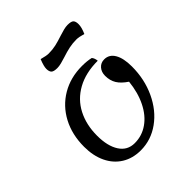

<svg xmlns="http://www.w3.org/2000/svg" viewBox="-228 -1000 1184 1184"><g transform="rotate(-45 363.5 -408.5)"><path d="M90 -238Q90 -344 133.5 -426Q177 -508 255 -554Q333 -600 433 -600Q478 -600 511 -592Q523 -577 525 -554Q420 -554 345.5 -513Q271 -472 233 -398.5Q195 -325 195 -230Q195 -139 229.5 -86Q264 -33 327 -33Q391 -33 443 -69.5Q495 -106 528 -172.5Q561 -239 570 -326Q528 -354 509.5 -384.5Q491 -415 491 -456Q491 -489 510 -510.5Q529 -532 559 -532Q602 -532 625.5 -492Q649 -452 649 -380Q649 -269 605.5 -176Q562 -83 487 -29Q412 25 322 25Q252 25 199.5 -7.5Q147 -40 118.5 -99.5Q90 -159 90 -238ZM265 -743Q265 -766 283 -810Q323 -799 342 -799Q376 -799 405 -805.5Q434 -812 473 -825Q494 -832 514 -837Q534 -842 549 -842Q581 -842 591 -831.5Q601 -821 601 -797Q601 -769 583 -729Q546 -740 524 -740Q491 -740 460.5 -733.5Q430 -727 394 -715Q373 -708 352.5 -703Q332 -698 317 -698Q286 -698 275.5 -708.5Q265 -719 265 -743Z"/></g></svg>

Font: Lemonada Light
Style: Regular
Weight: 300
Designer: Mohamed Gaber (Arabic) Eduardo Tunni (Latin)
Foundry: Kief Type Foundry
Version: Version 3.006